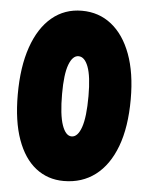

<svg xmlns="http://www.w3.org/2000/svg" viewBox="-51 -740 600 775"><g transform="rotate(5 249.0 -352.5)"><path d="M236 -7Q171 -7 122.5 -45Q74 -83 47.5 -157Q21 -231 21 -339Q21 -451 49 -531.5Q77 -612 128.5 -655Q180 -698 250 -698Q319 -698 370 -657.5Q421 -617 449 -541.5Q477 -466 477 -360Q477 -246 447.5 -167.5Q418 -89 364 -48Q310 -7 236 -7ZM252 -189Q277 -189 291.5 -230.5Q306 -272 306 -357Q306 -437 291.5 -475.5Q277 -514 252 -514Q228 -514 213.5 -475.5Q199 -437 199 -357Q199 -272 213.5 -230.5Q228 -189 252 -189Z"/></g></svg>

Font: DynaPuff Condensed SemiBold
Style: Regular
Weight: 600
Width: 3
Designer: Toshi Omagari, Jennifer Daniel
Foundry: Google Fonts
Version: Version 2.000